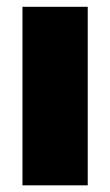

<svg xmlns="http://www.w3.org/2000/svg" viewBox="-20 -556 331 576"><path d="M47.4 0V-535.6H243.2V0Z"/></svg>

Font: Inter 20pt Black
Style: Regular
Weight: 900
Version: Version 4.001;git-66647c0bb